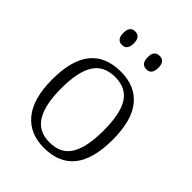

<svg xmlns="http://www.w3.org/2000/svg" viewBox="-212 -856 981 981"><g transform="rotate(45 278.0 -365.5)"><path d="M60 -268Q60 -544 281 -544Q385 -544 441 -475.5Q497 -407 497 -268Q497 10 277 10Q174 10 117 -60Q60 -130 60 -268ZM431 -268Q431 -389 395 -446.5Q359 -504 280 -504Q198 -504 161.5 -446Q125 -388 125 -268Q125 -150 161.5 -90Q198 -30 278 -30Q360 -30 395.5 -90Q431 -150 431 -268ZM149 -693Q149 -741 187 -741Q225 -741 225 -693Q225 -644 187 -644Q149 -644 149 -693ZM325 -693Q325 -719 335 -730Q345 -741 364 -741Q402 -741 402 -693Q402 -644 364 -644Q325 -644 325 -693Z"/></g></svg>

Font: Noto Serif Light
Style: Regular
Weight: 300
Designer: Monotype Design Team
Foundry: Monotype Imaging Inc.
Version: Version 1.001